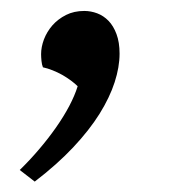

<svg xmlns="http://www.w3.org/2000/svg" viewBox="-20 -157 343 356"><path d="M16.6 158.2Q35.2 140.1 52.2 120.1Q69.3 100.1 83.7 79.6Q98.1 59.1 108.4 39.6Q118.7 20 124 2.9Q119.1 -2 111.6 -7.6Q104 -13.2 95.5 -18.1Q86.9 -22.9 77.6 -26.6Q68.4 -30.3 59.6 -32.2Q57.6 -37.1 56.9 -44.2Q56.2 -51.3 56.2 -56.6Q56.2 -69.8 61.5 -84Q66.9 -98.1 77.1 -109.9Q87.4 -121.6 102.3 -129.2Q117.2 -136.7 136.2 -136.7Q148.4 -136.7 160.2 -132.3Q171.9 -127.9 181.2 -118.4Q190.4 -108.9 196 -93.8Q201.7 -78.6 201.7 -57.6Q201.7 -32.7 192.6 -4.6Q183.6 23.4 164.6 54Q145.5 84.5 115.7 116.2Q85.9 147.9 44.4 179.7Z"/></svg>

Font: Proza Libre
Style: Italic
Weight: 400
Designer: Jasper de Waard
Foundry: Jasper de Waard
Version: Version 1.000; ttfautohint (v1.4.1.8-43bc)